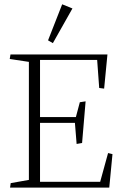

<svg xmlns="http://www.w3.org/2000/svg" viewBox="-20 -856 560 876"><path d="M111.8 -573.7V-35.2L28.8 -20.5L25.9 0H478.5L493.2 -152.8L473.1 -157.7L437 -26.4H162.6V-295.4H321.8L329.6 -199.2L354.5 -203.6L370.6 -393.6L344.2 -389.6L326.2 -321.8H162.6V-582.5H423.3L432.6 -454.6L455.1 -451.7L470.2 -607.4H27.8L24.4 -586.9ZM221.2 -659.2 310.5 -817.4 263.7 -836.4 199.2 -671.9Z"/></svg>

Font: Neuton ExtraLight
Style: Regular
Weight: 275
Designer: Brian M Zick
Foundry: Brian M Zick
Version: Version 1.560